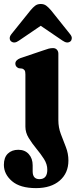

<svg xmlns="http://www.w3.org/2000/svg" viewBox="-56 -714 381 964"><path d="M237 -110.5Q237 -74 249.5 -41Q262 -8 274.8 24.5Q287.5 57 287.5 92Q287.5 155 243.8 192.8Q200 230.5 125 230.5Q45 230.5 4.2 195.5Q-36.5 160.5 -36.5 113.5Q-36.5 76.5 -16.5 57.2Q3.5 38 36 38Q69 38 88.5 59.8Q108 81.5 108 116V146.5Q108 185.5 142 185.5Q181.5 185.5 181.5 138Q181.5 110.5 164.8 84.2Q148 58 126.2 31.8Q104.5 5.5 88 -21.5Q71.5 -48.5 71.5 -78V-340.5Q71.5 -355.5 67.5 -361Q63.5 -366.5 56 -369.5L38 -371.5Q21 -378.5 21 -394.5Q21 -412 46 -422L161.5 -461Q178 -467 188.5 -469.8Q199 -472.5 210.5 -472.5Q222.5 -472.5 229.8 -464.5Q237 -456.5 237 -444.5ZM39 -510Q15.5 -493 -1 -507Q-7 -512.5 -7.2 -522Q-7.5 -531.5 1.5 -543L97.5 -662.5Q109.5 -677 120.8 -685.5Q132 -694 148.5 -694Q165 -694 176.2 -685.5Q187.5 -677 200 -662.5L295.5 -543Q305 -531.5 304.5 -522Q304 -512.5 298.5 -507Q282 -493 258 -510L148.5 -584.5Z"/></svg>

Font: Fraunces 72pt S050
Style: Bold
Weight: 700
Version: Version 1.000; ttfautohint (v1.8.3)